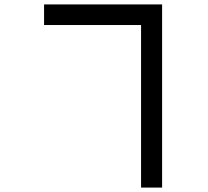

<svg xmlns="http://www.w3.org/2000/svg" viewBox="-20 -796 940 867"><path d="M712 -776H179V-683H617V51H712V-776Z"/></svg>

Font: Glow Sans SC Condensed Medium
Style: Regular
Weight: 600
Width: 3
Designer: Ryoko NISHIZUKA (kana, bopomofo & ideographs); Paul D. Hunt (Latin, Greek & Cyrillic); Sandoll Communications, Soo-young
Version: Version 0.93